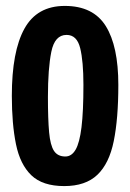

<svg xmlns="http://www.w3.org/2000/svg" viewBox="-20 -620 440 649"><path d="M197 9Q124 9 86 -27.5Q48 -64 34 -132.5Q20 -201 20 -296Q20 -446 62.5 -523Q105 -600 199 -600Q295 -600 337.5 -532Q380 -464 380 -333Q380 -219 364.5 -143Q349 -67 309 -29Q269 9 197 9ZM201 -91Q222 -91 235.5 -114Q249 -137 255.5 -190Q262 -243 262 -333Q262 -413 251 -457.5Q240 -502 205 -502Q165 -502 153.5 -445Q142 -388 142 -292Q142 -217 146 -173Q150 -129 162.5 -110Q175 -91 201 -91Z"/></svg>

Font: Yanone Kaffeesatz ExtraLight
Style: Regular
Weight: 200
Designer: Yanone (Cyrillic: Daniel Pouzeot, Huerta Tipografica, and Cyreal)
Foundry: Yanone
Version: Version 2.003